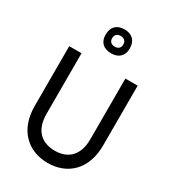

<svg xmlns="http://www.w3.org/2000/svg" viewBox="-221 -1041 1042 1164"><g transform="rotate(30 300.0 -458.5)"><path d="M61 -670V-251C61 -81 166 9 301 9C436 9 540 -81 540 -251V-670H454V-246C454 -127 389 -77 301 -77C213 -77 147 -127 147 -246V-670ZM217 -840C217 -790 247 -759 302 -759C355 -759 386 -790 386 -840V-843C386 -894 355 -926 302 -926C247 -926 217 -894 217 -843ZM262 -841V-843C262 -865 277 -880 301 -880C325 -880 340 -865 340 -843V-841C340 -819 325 -805 301 -805C277 -805 262 -819 262 -841Z"/></g></svg>

Font: LT Wave Mono
Style: Regular
Weight: 400
Designer: Daniel Lyons
Version: Version 2.5 (Glyphs App)